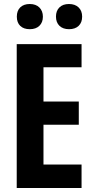

<svg xmlns="http://www.w3.org/2000/svg" viewBox="-20 -933 466 953"><path d="M80.6 -896.5Q97.7 -913.1 127.9 -913.1Q158.2 -913.1 175.5 -895.8Q192.9 -878.4 192.9 -850.1Q192.9 -821.8 175.5 -804.9Q158.2 -788.1 127.9 -788.1Q97.7 -788.1 80.6 -804.4Q63.5 -820.8 63.5 -850.3Q63.5 -879.9 80.6 -896.5ZM257.8 -850.6Q257.8 -879.4 274.9 -896.2Q292 -913.1 322.3 -913.1Q352.5 -913.1 370.1 -896.2Q387.7 -879.4 387.7 -850.3Q387.7 -821.3 370.4 -804.7Q353 -788.1 322.8 -788.1Q292.5 -788.1 275.1 -804.9Q257.8 -821.8 257.8 -850.6ZM384.8 -599.1H195.8V-429.2H371.1V-314H195.8V-116.2H384.8V0H63V-713.9H384.8Z"/></svg>

Font: Open Sans Hebrew Condensed
Style: Bold
Weight: 700
Width: 3
Foundry: Ascender Corporation, Yanek Iontef
Version: Version 2.001;PS 002.001;hotconv 1.0.70;makeotf.lib2.5.58329